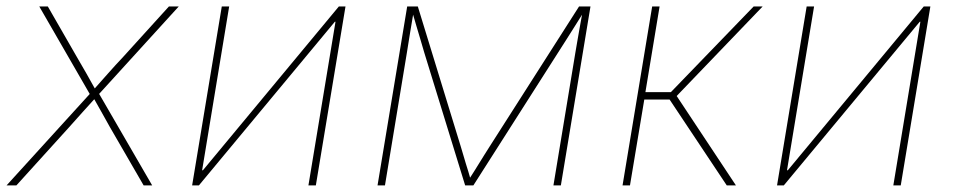

<svg xmlns="http://www.w3.org/2000/svg" viewBox="-37 -562 2889 582"><path d="M-17.1 0 242.7 -285.6 239.7 -269 82 -542.5H107.9L195.8 -389.6Q210.9 -364.3 225.3 -338.6Q239.7 -313 254.4 -286.6H243.7Q267.1 -313 289.8 -338.6Q312.5 -364.3 336.4 -389.6L475.1 -542.5H504.9L255.9 -269L258.8 -285.6L424.3 0H398.4L296.4 -176.3Q283.2 -199.7 270.5 -222.7Q257.8 -245.6 244.6 -268.6H255.4Q234.4 -245.6 213.9 -222.7Q193.4 -199.7 172.4 -176.3L12.7 0Z M920.4 0H897.9L980 -496.1H978L565.9 0H545.4L635.3 -542.5H657.7L575.7 -45.9H578.1L990.2 -542.5H1010.3Z M1107.4 0 1197.3 -542.5H1229.5L1359.9 -117.2Q1363.8 -105 1367.4 -92Q1371.1 -79.1 1375 -66.4Q1378.9 -53.7 1382.8 -41.3Q1386.7 -28.8 1390.1 -16.1H1383.3Q1391.6 -28.8 1399.4 -41.3Q1407.2 -53.7 1415 -66.4Q1422.9 -79.1 1430.9 -92Q1439 -105 1446.8 -117.2L1718.3 -542.5H1752.9L1663.1 0H1640.6L1707 -401.9Q1709.5 -417 1712.2 -432.4Q1714.8 -447.8 1717.5 -462.9Q1720.2 -478 1722.9 -493.4Q1725.6 -508.8 1728.5 -523.9H1731.4Q1718.8 -503.9 1706.1 -483.6Q1693.4 -463.4 1680.7 -443.4Q1668 -423.3 1654.8 -402.8L1397.9 0H1373L1249 -402.8Q1243.2 -423.3 1237.1 -443.4Q1231 -463.4 1225.1 -483.6Q1219.2 -503.9 1213.4 -523.9H1216.3Q1213.9 -508.8 1211.2 -493.4Q1208.5 -478 1206.1 -462.9Q1203.6 -447.8 1201.2 -432.4Q1198.7 -417 1196.3 -401.9L1129.9 0Z M1850.1 0 1939.9 -542.5H1962.4L1919.4 -282.7H1996.6L2247.6 -542.5H2274.9L2014.2 -271L2193.8 0H2166L1992.7 -260.3H1916L1872.6 0Z M2693.4 0H2670.9L2752.9 -496.1H2751L2338.9 0H2318.4L2408.2 -542.5H2430.7L2348.6 -45.9H2351.1L2763.2 -542.5H2783.2Z"/></svg>

Font: Inter 16pt Thin
Style: Italic
Weight: 250
Italic angle: -9.3988°
Version: Version 4.001;git-66647c0bb